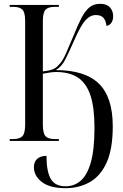

<svg xmlns="http://www.w3.org/2000/svg" viewBox="-20 -740 644 1008"><path d="M324 248Q243 248 200.5 216Q158 184 158 137Q158 110 174.5 94.5Q191 79 224 78Q224 160 246.5 199Q269 238 324 238Q370 238 404 208.5Q438 179 457 112Q476 45 476 -69Q476 -176 454.5 -240Q433 -304 388.5 -333Q344 -362 274 -362Q258 -362 240 -359Q222 -356 205 -353V-88Q205 -40 219 -25Q233 -10 267 -10H289V0H31V-10H50Q83 -10 97.5 -25Q112 -40 112 -86V-630Q112 -675 97.5 -689.5Q83 -704 50 -704H31V-714H289V-704H267Q233 -704 219 -689Q205 -674 205 -629V-365Q239 -369 257 -376Q275 -383 291 -402Q309 -420 326 -459Q343 -498 367 -555Q389 -610 408 -646.5Q427 -683 449.5 -701.5Q472 -720 506 -720Q540 -720 557 -701.5Q574 -683 574 -655Q574 -633 564 -619.5Q554 -606 539 -604Q536 -631 523.5 -646Q511 -661 483 -661Q454 -661 429 -634Q404 -607 371 -531Q343 -468 323.5 -429Q304 -390 273 -372Q426 -372 499 -301Q572 -230 572 -77Q572 42 540 113Q508 184 451.5 216Q395 248 324 248Z"/></svg>

Font: Noto Serif Display Condensed
Style: Regular
Weight: 400
Width: 3
Designer: Monotype Design Team
Foundry: Monotype Imaging Inc.
Version: Version 2.009